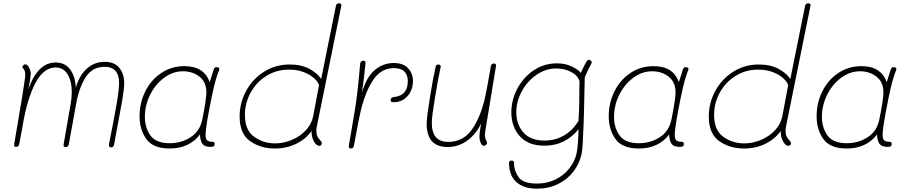

<svg xmlns="http://www.w3.org/2000/svg" viewBox="-20 -891 5520 1161"><path d="M731 -389Q731 -353 718.5 -281Q706 -209 682 -83L670 -18Q668 0 652 0Q636 0 639 -19Q668 -164 684 -255.5Q700 -347 700 -389Q700 -487 612 -487Q540 -487 500 -427Q460 -367 441 -267Q416 -131 416 -128L396 -19Q394 -10 390 -6Q386 -2 377 -2Q369 -2 366 -6Q363 -10 365 -20L381 -112Q397 -200 408 -267Q414 -302 414 -333Q414 -401 388.5 -442Q363 -483 316 -483Q267 -483 227.5 -438.5Q188 -394 156 -297Q141 -251 131.5 -207Q122 -163 113 -108Q111 -98 109 -87.5Q107 -77 105 -66L96 -19Q93 -3 78 -3Q68 -3 66.5 -7.5Q65 -12 66 -20Q94 -183 113.5 -302.5Q133 -422 133 -440Q133 -448 130.5 -458.5Q128 -469 122 -475Q121 -476 118.5 -478.5Q116 -481 116 -485Q116 -491 121 -496.5Q126 -502 133 -502Q145 -502 155.5 -482.5Q166 -463 166 -445Q166 -437 162 -409L152 -353Q209 -513 316 -513Q375 -513 406 -468.5Q437 -424 438 -359Q458 -433 504 -475Q550 -517 612 -517Q673 -517 702 -480Q731 -443 731 -389Z M1272 -359Q1258 -299 1240.5 -203.5Q1223 -108 1223 -74Q1223 -52 1232 -43Q1241 -34 1261 -34Q1278 -34 1278 -22Q1278 -10 1272.5 -6.5Q1267 -3 1252 -3Q1218 -3 1204.5 -20.5Q1191 -38 1189 -78Q1160 -38 1113.5 -15.5Q1067 7 1006 7Q906 7 865 -50Q824 -107 824 -188Q824 -269 858.5 -338.5Q893 -408 955 -449.5Q1017 -491 1095 -491Q1214 -491 1248 -394L1271 -467Q1274 -477 1278 -481Q1282 -485 1290 -485Q1299 -485 1303.5 -480.5Q1308 -476 1306 -470Q1287 -423 1272 -359ZM1228 -332Q1228 -395 1186 -427.5Q1144 -460 1087 -460Q1025 -460 972 -420.5Q919 -381 887.5 -317.5Q856 -254 856 -185Q856 -119 889.5 -72Q923 -25 1006 -25Q1077 -25 1133 -61.5Q1189 -98 1203 -168Q1228 -291 1228 -332Z M1429 -186Q1429 -269 1468.5 -341.5Q1508 -414 1577 -457.5Q1646 -501 1731 -501Q1804 -501 1853 -473.5Q1902 -446 1922 -413L2011 -854Q2014 -871 2030 -871Q2047 -871 2044 -856L1896 -127Q1893 -114 1893 -102Q1893 -79 1899 -66.5Q1905 -54 1915.5 -43.5Q1926 -33 1926 -26Q1926 -21 1922.5 -15Q1919 -9 1912 -9Q1893 -9 1878 -36Q1863 -63 1864 -99Q1829 -50 1771 -21.5Q1713 7 1642 7Q1556 7 1492.5 -37.5Q1429 -82 1429 -186ZM1874 -190 1909 -376Q1904 -395 1880.5 -417Q1857 -439 1817.5 -454.5Q1778 -470 1728 -470Q1651 -470 1590 -431.5Q1529 -393 1495 -330Q1461 -267 1461 -196Q1461 -104 1516.5 -64Q1572 -24 1643 -24Q1696 -24 1746 -45.5Q1796 -67 1830.5 -104.5Q1865 -142 1874 -190Z M2477 -402Q2477 -346 2444 -309.5Q2411 -273 2361 -273Q2342 -273 2342 -283Q2342 -294 2346.5 -298.5Q2351 -303 2362 -304Q2405 -309 2425.5 -333Q2446 -357 2446 -402Q2446 -435 2426.5 -457Q2407 -479 2361 -479Q2288 -479 2241 -414Q2194 -349 2163 -228Q2148 -164 2131 -68L2121 -14Q2119 -3 2114.5 2Q2110 7 2102 7Q2094 7 2091 2.5Q2088 -2 2090 -13L2126 -226Q2143 -329 2158 -507Q2159 -515 2164.5 -519.5Q2170 -524 2178 -524Q2192 -524 2190 -507Q2183 -434 2169 -332Q2196 -425 2246.5 -467.5Q2297 -510 2361 -510Q2419 -510 2448 -478Q2477 -446 2477 -402Z M2914 -96Q2912 -82 2912 -77Q2912 -59 2918.5 -45.5Q2925 -32 2925 -28Q2925 -22 2919 -15.5Q2913 -9 2906 -9Q2895 -9 2887 -26.5Q2879 -44 2879 -69Q2879 -75 2881 -91L2889 -144Q2858 -79 2805 -40.5Q2752 -2 2687 -2Q2623 -2 2591.5 -37.5Q2560 -73 2560 -144Q2560 -179 2579.5 -300.5Q2599 -422 2614 -487Q2617 -501 2631 -501Q2638 -501 2642 -497Q2646 -493 2645 -487Q2630 -421 2610.5 -302.5Q2591 -184 2591 -150Q2591 -91 2615.5 -62Q2640 -33 2692 -33Q2786 -33 2841 -118.5Q2896 -204 2920 -336L2928 -377L2948 -490Q2951 -507 2966 -507Q2982 -507 2979 -490Z M3558 -515Q3558 -510 3555 -505Q3532 -462 3516 -424L3513 -298Q3513 -277 3512 -238Q3511 -199 3510 -171L3509 -140Q3506 -65 3503.5 -22.5Q3501 20 3497 39Q3484 99 3447 147Q3410 195 3353 222.5Q3296 250 3227 250Q3147 250 3102.5 210Q3058 170 3058 93Q3058 80 3074 80Q3088 80 3088 93Q3088 141 3115.5 180Q3143 219 3227 219Q3289 219 3339.5 194Q3390 169 3422.5 127.5Q3455 86 3466 39Q3472 12 3475 -31.5Q3478 -75 3478 -110Q3443 -64 3390.5 -37Q3338 -10 3273 -10Q3174 -10 3123 -67.5Q3072 -125 3072 -212Q3072 -286 3108 -354.5Q3144 -423 3207 -465.5Q3270 -508 3346 -508Q3398 -508 3437 -489.5Q3476 -471 3492 -450Q3516 -502 3526 -518Q3529 -523 3532 -526Q3535 -529 3539 -529Q3545 -529 3551.5 -525Q3558 -521 3558 -515ZM3478 -160Q3484 -240 3484 -400Q3474 -435 3433.5 -456Q3393 -477 3344 -477Q3280 -477 3224 -438.5Q3168 -400 3135 -338.5Q3102 -277 3102 -212Q3102 -139 3145 -90Q3188 -41 3273 -41Q3336 -41 3389 -71Q3442 -101 3478 -160Z M4109 -359Q4095 -299 4077.5 -203.5Q4060 -108 4060 -74Q4060 -52 4069 -43Q4078 -34 4098 -34Q4115 -34 4115 -22Q4115 -10 4109.5 -6.5Q4104 -3 4089 -3Q4055 -3 4041.5 -20.5Q4028 -38 4026 -78Q3997 -38 3950.5 -15.5Q3904 7 3843 7Q3743 7 3702 -50Q3661 -107 3661 -188Q3661 -269 3695.5 -338.5Q3730 -408 3792 -449.5Q3854 -491 3932 -491Q4051 -491 4085 -394L4108 -467Q4111 -477 4115 -481Q4119 -485 4127 -485Q4136 -485 4140.5 -480.5Q4145 -476 4143 -470Q4124 -423 4109 -359ZM4065 -332Q4065 -395 4023 -427.5Q3981 -460 3924 -460Q3862 -460 3809 -420.5Q3756 -381 3724.5 -317.5Q3693 -254 3693 -185Q3693 -119 3726.5 -72Q3760 -25 3843 -25Q3914 -25 3970 -61.5Q4026 -98 4040 -168Q4065 -291 4065 -332Z M4266 -186Q4266 -269 4305.5 -341.5Q4345 -414 4414 -457.5Q4483 -501 4568 -501Q4641 -501 4690 -473.5Q4739 -446 4759 -413L4848 -854Q4851 -871 4867 -871Q4884 -871 4881 -856L4733 -127Q4730 -114 4730 -102Q4730 -79 4736 -66.5Q4742 -54 4752.5 -43.5Q4763 -33 4763 -26Q4763 -21 4759.5 -15Q4756 -9 4749 -9Q4730 -9 4715 -36Q4700 -63 4701 -99Q4666 -50 4608 -21.5Q4550 7 4479 7Q4393 7 4329.5 -37.5Q4266 -82 4266 -186ZM4711 -190 4746 -376Q4741 -395 4717.5 -417Q4694 -439 4654.5 -454.5Q4615 -470 4565 -470Q4488 -470 4427 -431.5Q4366 -393 4332 -330Q4298 -267 4298 -196Q4298 -104 4353.5 -64Q4409 -24 4480 -24Q4533 -24 4583 -45.5Q4633 -67 4667.5 -104.5Q4702 -142 4711 -190Z M5366 -359Q5352 -299 5334.5 -203.5Q5317 -108 5317 -74Q5317 -52 5326 -43Q5335 -34 5355 -34Q5372 -34 5372 -22Q5372 -10 5366.5 -6.5Q5361 -3 5346 -3Q5312 -3 5298.5 -20.5Q5285 -38 5283 -78Q5254 -38 5207.5 -15.5Q5161 7 5100 7Q5000 7 4959 -50Q4918 -107 4918 -188Q4918 -269 4952.5 -338.5Q4987 -408 5049 -449.5Q5111 -491 5189 -491Q5308 -491 5342 -394L5365 -467Q5368 -477 5372 -481Q5376 -485 5384 -485Q5393 -485 5397.5 -480.5Q5402 -476 5400 -470Q5381 -423 5366 -359ZM5322 -332Q5322 -395 5280 -427.5Q5238 -460 5181 -460Q5119 -460 5066 -420.5Q5013 -381 4981.5 -317.5Q4950 -254 4950 -185Q4950 -119 4983.5 -72Q5017 -25 5100 -25Q5171 -25 5227 -61.5Q5283 -98 5297 -168Q5322 -291 5322 -332Z"/></svg>

Font: Mali ExtraLight
Style: Italic
Weight: 275
Italic angle: -10°
Version: Version 1.000; ttfautohint (v1.6)